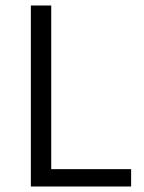

<svg xmlns="http://www.w3.org/2000/svg" viewBox="-20 -677 521 697"><path d="M92 -657H166V-63H456V0H92Z"/></svg>

Font: Assistant-zap
Style: zap
Weight: 400
Designer: Hebrew By Ben Nathan, Latin by Paul Hunt
Version: Version 2.001